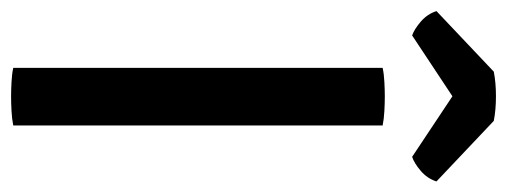

<svg xmlns="http://www.w3.org/2000/svg" viewBox="-322 -622 936 355"><g transform="rotate(90 146.5 -444.0)"><path d="M94 -683Q105.5 -685.5 120.2 -686.2Q135 -687 146.5 -687Q159 -687 173.5 -686.2Q188 -685.5 200.5 -683V0Q188 2.5 173.5 3.2Q159 4 146.5 4Q135 4 120.2 3.2Q105.5 2.5 94 0ZM192 -888.5 304 -782.5Q298.5 -765.5 284.5 -753.5Q270.5 -741.5 258.5 -737.5L146.5 -812L34 -737.5Q22.5 -741.5 8.5 -753.5Q-5.5 -765.5 -11 -782.5L101 -888.5Q121.5 -892.5 146.5 -892.5Q171.5 -892.5 192 -888.5Z"/></g></svg>

Font: Signika SC
Style: Regular
Weight: 400
Designer: Anna Giedryś
Foundry: Anna Giedryś
Version: Version 2.000; ttfautohint (v1.8.3) -l 8 -r 50 -G 200 -x 9 -